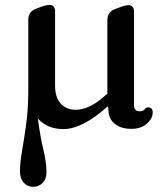

<svg xmlns="http://www.w3.org/2000/svg" viewBox="-20 -498 658 760"><path d="M500.5 12Q459 12 434.2 -7.8Q409.5 -27.5 409 -64L407 -77.5Q306.5 13 230.5 13Q168.5 13 130 -28.5Q139 42.5 151.5 93.5Q164 144.5 164 184Q164 210 148.8 225.8Q133.5 241.5 112 241.5Q89 241.5 74 225.2Q59 209 59 180Q59 148 66.8 102.8Q74.5 57.5 82.8 -0.2Q91 -58 92 -128.5Q92 -130.5 92 -133V-419.5Q92 -436.5 99.8 -447Q107.5 -457.5 120 -462.5L143 -471Q163.5 -478.5 176.5 -478.5Q186.5 -478.5 192.2 -471.8Q198 -465 198 -454.5V-159Q198 -112.5 220.5 -88Q243 -63.5 280 -63.5Q306 -63.5 335 -77Q364 -90.5 396.5 -120L405 -127V-418.5Q405 -435 412.8 -445.8Q420.5 -456.5 433 -461L455.5 -469.5Q476.5 -477.5 489 -477.5Q499 -477.5 504.8 -470.8Q510.5 -464 510.5 -453.5V-81.5Q510.5 -57.5 532.5 -57.5Q547 -57.5 552.2 -65.2Q557.5 -73 566.5 -73Q584.5 -73 584.5 -52.5Q584.5 -29 561.2 -8.5Q538 12 500.5 12Z"/></svg>

Font: Fraunces 9pt S100
Style: Regular
Weight: 400
Version: Version 1.000; ttfautohint (v1.8.3)